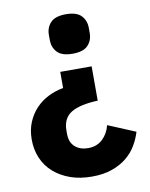

<svg xmlns="http://www.w3.org/2000/svg" viewBox="-82 -598 658 843"><g transform="rotate(-10 247.0 -176.0)"><path d="M260 185Q207 185 164.5 170Q122 155 91 128Q60 101 43.5 63Q27 25 27 -21Q27 -63 41 -97Q55 -131 79 -156.5Q103 -182 135 -198Q167 -214 202 -220V-292H342V-139Q263 -136 223.5 -112.5Q184 -89 184 -33V-19Q184 19 206.5 39Q229 59 265 59Q304 59 329.5 35Q355 11 364 -26L486 25Q477 55 460 84Q443 113 415.5 135.5Q388 158 349.5 171.5Q311 185 260 185ZM270 -361Q222 -361 201.5 -383Q181 -405 181 -437V-461Q181 -493 201.5 -515Q222 -537 270 -537Q318 -537 338.5 -515Q359 -493 359 -461V-437Q359 -405 338.5 -383Q318 -361 270 -361Z"/></g></svg>

Font: IBM Plex Thai
Style: Bold
Weight: 700
Designer: Mike Abbink, Paul van der Laan, Pieter van Rosmalen, Ben Mitchell, Mark Frömberg
Foundry: Bold Monday
Version: Version 1.0